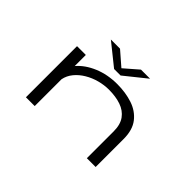

<svg xmlns="http://www.w3.org/2000/svg" viewBox="-114 -1013 1328 1328"><g transform="rotate(45 550.0 -349.0)"><path d="M213.5 0V-500H299.5V-391.5Q346 -446 424 -478.8Q502 -511.5 596 -511.5Q678 -511.5 746 -489Q814 -466.5 854.8 -414.2Q895.5 -362 895.5 -273.5V0H809.5V-262.5Q809.5 -329 780.5 -368.8Q751.5 -408.5 700.5 -426Q649.5 -443.5 582.5 -443.5Q536.5 -443.5 489.8 -431Q443 -418.5 402.8 -394.5Q362.5 -370.5 335 -337Q307.5 -303.5 299.5 -262.5V0ZM346.5 -698H436L538.5 -609L641 -698H730L570 -569.5H506.5Z"/></g></svg>

Font: Trispace Expanded Light
Style: Regular
Weight: 300
Width: 7
Designer: Tyler Finck
Foundry: Etcetera Type Company
Version: Version 1.210; ttfautohint (v1.8.3)